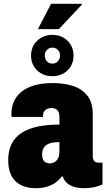

<svg xmlns="http://www.w3.org/2000/svg" viewBox="-20 -976 560 1008"><path d="M167 12Q134 12 107.5 3Q81 -6 62 -24Q43 -42 33 -70Q23 -98 23 -136Q23 -184 40.5 -219.5Q58 -255 92 -277.5Q126 -300 176 -311Q226 -322 292 -322V-362Q292 -378 287.5 -388Q283 -398 273.5 -403.5Q264 -409 250 -409Q238 -409 228 -404.5Q218 -400 212 -391.5Q206 -383 206 -370V-362H41Q40 -366 40 -369.5Q40 -373 40 -377Q40 -427 64.5 -463.5Q89 -500 137.5 -520Q186 -540 257 -540Q311 -540 359 -526Q407 -512 437 -476Q467 -440 467 -375V-155Q467 -141 474 -131.5Q481 -122 497 -122H518V-8Q501 1 475.5 6.5Q450 12 422 12Q391 12 367.5 4.5Q344 -3 329.5 -17Q315 -31 310 -50H305Q292 -33 273.5 -19Q255 -5 229 3.5Q203 12 167 12ZM241 -118Q253 -118 263 -123Q273 -128 279.5 -136.5Q286 -145 289 -156.5Q292 -168 292 -181V-230Q256 -230 236 -221.5Q216 -213 208.5 -198Q201 -183 201 -165Q201 -149 206 -138.5Q211 -128 220 -123Q229 -118 241 -118ZM255 -576Q207 -576 175 -606.5Q143 -637 143 -684Q143 -731 175 -762Q207 -793 255 -793Q303 -793 334.5 -762Q366 -731 366 -684Q366 -637 334.5 -606.5Q303 -576 255 -576ZM255 -642Q272 -642 283.5 -654Q295 -666 295 -685Q295 -703 283.5 -714.5Q272 -726 255 -726Q238 -726 226.5 -714Q215 -702 215 -684Q215 -666 226.5 -654Q238 -642 255 -642ZM179 -823 248 -956H409L410 -952L289 -823Z"/></svg>

Font: Archivo Condensed Black
Style: Regular
Weight: 900
Width: 3
Designer: Hector Gatti
Foundry: Omnibus-Type
Version: Version 2.001